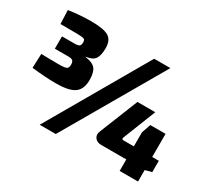

<svg xmlns="http://www.w3.org/2000/svg" viewBox="-134 -927 1270 1158"><g transform="rotate(30 501.0 -348.0)"><path d="M281 -494V-492Q332 -485 351 -462Q370 -439 371 -388Q372 -321 334 -293Q296 -265 203 -265Q131 -265 36 -276L40 -375Q100 -373 163 -373Q204 -373 216 -379.5Q228 -386 228 -408Q228 -428 219 -436Q210 -444 180 -443H95V-529H180Q208 -529 216 -536Q224 -543 224 -561Q224 -578 215.5 -582.5Q207 -587 176 -588Q129 -589 50 -589L46 -684Q126 -696 202 -696Q291 -696 325 -675Q359 -654 359 -599Q359 -549 343 -524.5Q327 -500 281 -494ZM757 -690 357 0H245L644 -690ZM976 -92 930 -80V0H802V-80H627Q598 -80 583 -99.5Q568 -119 580 -147L687 -414H811L720 -184Q716 -171 732 -171H802V-269L824 -332H930V-171H976Z"/></g></svg>

Font: Ezarion Extra Bold
Style: Regular
Weight: 800
Designer: Natanael Gama
Version: Version 1.001;PS 001.001;hotconv 1.0.70;makeotf.lib2.5.58329